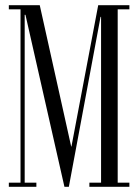

<svg xmlns="http://www.w3.org/2000/svg" viewBox="-20 -719 532 739"><path d="M324 0H478V-16H433V-683H478V-699H358L255 -155H254L133 -699H14V-683H59V-16H14V0H120V-16H75V-662H78L228 0H245L367 -654H369V-16H324Z"/></svg>

Font: Emberly
Style: Regular
Weight: 400
Designer: Rajesh Rajput
Foundry: Rajesh Rajput
Version: Version 1.000